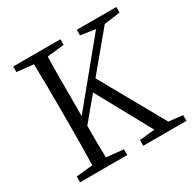

<svg xmlns="http://www.w3.org/2000/svg" viewBox="-161 -888 1045 1047"><g transform="rotate(-30 361.5 -364.5)"><path d="M634 -46 722 -36V0H450V-36L546 -46L358 -389L240 -247Q240 -204 240 -153Q240 -102 242 -47L349 -36V0H52V-36L156 -47Q158 -118 158.5 -191Q159 -264 159 -337V-392Q159 -465 158.5 -538Q158 -611 156 -683L52 -694V-729H349V-694L242 -682Q240 -612 240 -539Q240 -466 240 -392V-308L545 -680L452 -694V-729H701V-694L600 -680L408 -449Z"/></g></svg>

Font: Shippori Mincho TTF
Style: Regular
Weight: 400
Version: Version 2.100